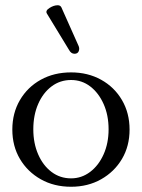

<svg xmlns="http://www.w3.org/2000/svg" viewBox="-20 -701 541 732"><path d="M251 11Q186 11 135.5 -17.5Q85 -46 56 -95Q27 -144 27 -207Q27 -270 56 -319.5Q85 -369 135.5 -397Q186 -425 251 -425Q315 -425 365.5 -397Q416 -369 445 -319.5Q474 -270 474 -207Q474 -144 445 -95Q416 -46 365.5 -17.5Q315 11 251 11ZM251 -21Q291 -21 323.5 -45.5Q356 -70 375 -112.5Q394 -155 394 -208Q394 -262 375 -304.5Q356 -347 324 -371.5Q292 -396 251 -396Q209 -396 176.5 -371.5Q144 -347 125.5 -304.5Q107 -262 107 -208Q107 -155 125.5 -112.5Q144 -70 176.5 -45.5Q209 -21 251 -21ZM264 -496Q251 -496 243 -511L159 -649Q152 -660 168.5 -670.5Q185 -681 200 -681Q210 -681 214 -673L280 -525Q284 -515 280 -505.5Q276 -496 264 -496Z"/></svg>

Font: Junicode SmExp
Style: Regular
Weight: 400
Width: 6
Designer: Peter S. Baker
Version: Version 2.205; ttfautohint (v1.8.4)